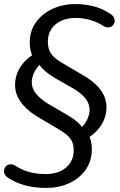

<svg xmlns="http://www.w3.org/2000/svg" viewBox="-20 -734 591 943"><path d="M208 189Q151 189 104 176.5Q57 164 21 140Q8 132 3 121Q-2 110 0.5 99Q3 88 11 81Q19 74 31 73Q43 72 56 80Q87 101 124 111Q161 121 205 121Q247 121 278 106Q309 91 325.5 65Q342 39 342 6Q342 -32 325.5 -53.5Q309 -75 270 -98L167 -159Q130 -181 105 -206Q80 -231 67 -258.5Q54 -286 54 -316Q54 -362 77.5 -401Q101 -440 144 -467L140 -456Q134 -471 130 -487.5Q126 -504 126 -525Q126 -582 156.5 -624.5Q187 -667 238 -690.5Q289 -714 349 -714Q398 -714 440.5 -703Q483 -692 522 -666Q536 -657 540.5 -645.5Q545 -634 542.5 -624Q540 -614 531.5 -607Q523 -600 511 -599.5Q499 -599 485 -608Q458 -626 422.5 -636Q387 -646 352 -646Q310 -646 279 -631Q248 -616 231.5 -590Q215 -564 215 -530Q215 -493 231 -470Q247 -447 287 -424L387 -365Q426 -343 451.5 -318Q477 -293 490 -266Q503 -239 503 -208Q503 -163 479.5 -123.5Q456 -84 412 -56L415 -72Q423 -57 427 -39.5Q431 -22 431 -2Q431 57 400.5 100Q370 143 319.5 166Q269 189 208 189ZM136 -331Q136 -299 157.5 -273Q179 -247 220 -222L311 -169Q339 -153 357.5 -137Q376 -121 388 -103L376 -104Q398 -124 409 -148.5Q420 -173 420 -194Q420 -226 398.5 -252Q377 -278 334 -303L246 -353Q220 -369 201 -385.5Q182 -402 170 -421L182 -423Q159 -402 147.5 -377.5Q136 -353 136 -331Z"/></svg>

Font: Nunito ExtraLight Medium
Style: Italic
Weight: 500
Italic angle: -9°
Version: Version 3.602